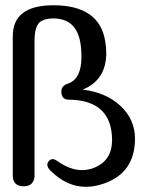

<svg xmlns="http://www.w3.org/2000/svg" viewBox="-20 -721 567 741"><path d="M444.8 -312.5Q501 -259.8 501 -186Q501 -52.7 378.4 -11.7Q343.8 0 311.5 0Q237.3 0 174.8 -62.5Q162.6 -74.7 162.6 -85.4Q162.6 -92.3 168 -98.6Q174.8 -106.9 183.1 -106.9Q190.9 -106.9 200.2 -100.1Q250 -64.5 296.9 -64.5Q323.2 -64.5 348.6 -75.7Q412.6 -104.5 412.6 -180.7V-181.6Q411.1 -335.9 242.7 -336.4Q218.8 -337.9 216.8 -363.8V-367.7Q216.8 -390.6 242.7 -398.4Q294.4 -416 294.4 -502.9Q294.4 -521 292 -542.5Q280.3 -649.9 185.5 -649.9Q157.2 -649.9 139.2 -639.6Q113.3 -624.5 113.3 -564.5V-38.6Q108.4 -2 71.8 -2Q29.3 -2 29.3 -43.9V-581.1Q29.3 -700.7 186 -700.7Q364.3 -700.7 386.2 -561Q390.1 -537.1 390.1 -516.6Q390.1 -412.1 298.8 -375Q388.7 -364.7 444.8 -312.5Z"/></svg>

Font: inglobal
Style: Regular
Weight: 400
Designer: Andrey Kochetov, Denis Davydov, Evgeny Yurtaev
Foundry: inglobal
Version: Version 1.00 September 25, 2014, initial release